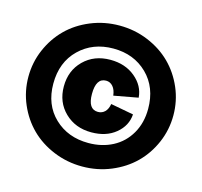

<svg xmlns="http://www.w3.org/2000/svg" viewBox="-105 -830 1006 957"><g transform="rotate(15 398.0 -351.5)"><path d="M545.7 -16.6Q476.1 12.2 397.9 12.2Q319.8 12.2 250 -16.6Q180.2 -45.4 130.9 -94.2Q81.5 -143.1 52.7 -210Q23.9 -276.9 23.9 -351.1Q23.9 -425.3 52.7 -492.2Q81.5 -559.1 130.9 -608.2Q180.2 -657.2 250 -686Q319.8 -714.8 397.9 -714.8Q476.1 -714.8 545.7 -686Q615.2 -657.2 664.8 -608.2Q714.4 -559.1 743.2 -492.2Q772 -425.3 772 -351.1Q772 -276.9 743.2 -210Q714.4 -143.1 664.8 -94.2Q615.2 -45.4 545.7 -16.6ZM397.9 -108.9Q467.3 -108.9 522.7 -137.9Q578.1 -167 610.1 -222.4Q642.1 -277.8 642.1 -350.1Q642.1 -460.9 573 -528.6Q503.9 -596.2 397.9 -596.2Q292 -596.2 222.4 -528.6Q152.8 -460.9 152.8 -350.1Q152.8 -241.2 222.2 -175Q291.5 -108.9 397.9 -108.9ZM207 -350.1Q207 -432.1 260.7 -485.1Q314.5 -538.1 397.9 -538.1Q474.6 -538.1 526.1 -495.4Q577.6 -452.6 582 -392.1L457 -369.1Q453.6 -398.9 439.2 -415.5Q424.8 -432.1 403.8 -432.1Q352.1 -432.1 352.1 -350.1Q352.1 -271 403.8 -271Q424.8 -271 439.2 -285.2Q453.6 -299.3 458 -326.2L576.2 -304.2Q572.3 -245.1 523.4 -204.6Q474.6 -164.1 397.9 -164.1Q314.9 -164.1 261 -216.6Q207 -269 207 -350.1Z"/></g></svg>

Font: LT Superior Black
Style: Regular
Weight: 900
Designer: Daniel Lyons
Foundry: LyonsType
Version: Version 2.005